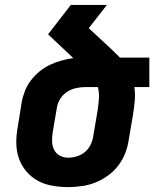

<svg xmlns="http://www.w3.org/2000/svg" viewBox="-20 -755 640 783"><path d="M258 8Q225 8 193.5 2.5Q162 -3 135 -17.5Q108 -32 88 -55.5Q68 -79 57.5 -108Q47 -137 46.5 -169.5Q46 -202 52 -235L68 -335Q72 -359 81 -382.5Q90 -406 105.5 -426.5Q121 -447 141 -463.5Q161 -480 184.5 -491Q208 -502 232 -508.5Q256 -515 279 -518L176 -615L269 -735H416L342 -640L424 -564Q435 -553 446.5 -542.5Q458 -532 469 -520H589V-400H528Q532 -372 529.5 -343Q527 -314 522 -285L505 -185Q501 -157 490.5 -130Q480 -103 462 -79.5Q444 -56 419.5 -38.5Q395 -21 368.5 -10.5Q342 0 313.5 4Q285 8 258 8ZM258 -112Q276 -112 295 -118Q314 -124 328.5 -137Q343 -150 351 -168Q359 -186 361 -204L378 -304Q382 -329 383.5 -353.5Q385 -378 379 -400H330Q311 -400 291.5 -396Q272 -392 254.5 -381Q237 -370 226 -352.5Q215 -335 212 -316L195 -216Q192 -197 192.5 -178.5Q193 -160 200.5 -144.5Q208 -129 223.5 -120.5Q239 -112 258 -112Z"/></svg>

Font: Iosevka Heavy Extended Oblique
Style: Regular
Weight: 900
Width: 7
Italic angle: -9°
Monospace: yes
Designer: Belleve Invis
Foundry: Belleve Invis
Version: Version 32.5.0; ttfautohint (v1.8.4)